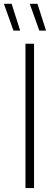

<svg xmlns="http://www.w3.org/2000/svg" viewBox="-51 -964 274 984"><path d="M79.5 0V-740H123.5V0ZM150.5 -807 101.5 -944.5H141L185 -807ZM18 -807 -31 -944.5H8.5L52.5 -807Z"/></svg>

Font: Encode Sans Condensed Condensed ExtraLight
Style: Regular
Weight: 200
Width: 3
Designer: Multiple Designers
Foundry: Impallari Type
Version: Version 3.000; ttfautohint (v1.8.3) -l 8 -r 50 -G 200 -x 14 